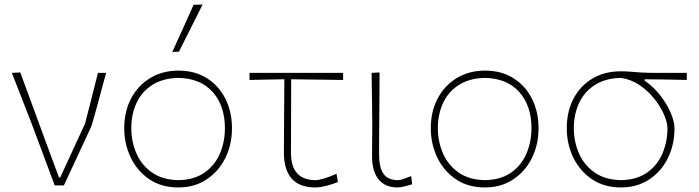

<svg xmlns="http://www.w3.org/2000/svg" viewBox="-20 -814 3068 843"><path d="M220 0Q203 -46.5 185 -94.5Q167 -142.5 150.5 -187L117.5 -275Q96.5 -328.5 74.8 -384.5Q53 -440.5 32 -494L69 -496Q88 -445.5 110.2 -384.2Q132.5 -323 156 -259.5Q179.5 -196 201 -137L239 -35H244.5L353.5 -271.5Q367.5 -326 381.8 -382Q396 -438 410 -494H446Q438 -465 427.5 -426.2Q417 -387.5 407 -350.2Q397 -313 389.5 -287Q382 -261 380 -257Q350 -192.5 320.2 -128.2Q290.5 -64 260.5 0Z M763.5 9Q688.5 9 635.2 -27.2Q582 -63.5 553.8 -122.8Q525.5 -182 525.5 -251Q525.5 -325 555.8 -382Q586 -439 639.8 -471.5Q693.5 -504 763.5 -504Q835.5 -504 888.2 -470.8Q941 -437.5 969.8 -380.2Q998.5 -323 998.5 -251Q998.5 -178.5 969 -119.5Q939.5 -60.5 886.5 -25.8Q833.5 9 763.5 9ZM763.5 -23Q834 -24.5 879.2 -57Q924.5 -89.5 946 -141Q967.5 -192.5 967.5 -251Q967.5 -349.5 914 -409.8Q860.5 -470 763.5 -472Q694.5 -470.5 648.5 -441Q602.5 -411.5 579.5 -362Q556.5 -312.5 556.5 -251Q556.5 -192.5 578.8 -141Q601 -89.5 646.8 -57Q692.5 -24.5 763.5 -23ZM736.5 -586Q760 -637.5 783.5 -689.5Q807 -741.5 830 -793L869.5 -794Q843.5 -742 817.5 -690.2Q791.5 -638.5 765.5 -587Z M1364.5 9Q1226.5 9 1226.5 -145Q1226.5 -242 1227.5 -328Q1228.5 -414 1228.5 -466L1075.5 -463V-494H1486.5V-463Q1427.5 -464 1368.5 -464.5Q1309.5 -465 1258.5 -466Q1258.5 -385 1258 -304.5Q1257.5 -224 1257.5 -143Q1257.5 -23 1366.5 -23Q1378 -23 1404.8 -31Q1431.5 -39 1457.5 -51L1463.5 -15Q1446.5 -7 1416 1Q1385.5 9 1364.5 9Z M1726 9Q1671.5 9 1642.5 -26Q1613.5 -61 1613.5 -130Q1613.5 -173.5 1614 -205Q1614.5 -236.5 1614.5 -271Q1614 -332.5 1613.2 -385.2Q1612.5 -438 1611.5 -494L1646.5 -496Q1646.5 -446 1646 -388Q1645.5 -330 1645.2 -277.5Q1645 -225 1644.5 -191V-135Q1644.5 -78.5 1663.8 -50.8Q1683 -23 1729 -23Q1736.5 -23 1752.5 -28.5Q1768.5 -34 1785.5 -41L1789.5 -5Q1778 -1 1757.2 4Q1736.5 9 1726 9Z M2109.5 9Q2034.5 9 1981.2 -27.2Q1928 -63.5 1899.8 -122.8Q1871.5 -182 1871.5 -251Q1871.5 -325 1901.8 -382Q1932 -439 1985.8 -471.5Q2039.5 -504 2109.5 -504Q2181.5 -504 2234.2 -470.8Q2287 -437.5 2315.8 -380.2Q2344.5 -323 2344.5 -251Q2344.5 -178.5 2315 -119.5Q2285.5 -60.5 2232.5 -25.8Q2179.5 9 2109.5 9ZM2109.5 -23Q2180 -24.5 2225.2 -57Q2270.5 -89.5 2292 -141Q2313.5 -192.5 2313.5 -251Q2313.5 -349.5 2260 -409.8Q2206.5 -470 2109.5 -472Q2040.5 -470.5 1994.5 -441Q1948.5 -411.5 1925.5 -362Q1902.5 -312.5 1902.5 -251Q1902.5 -192.5 1924.8 -141Q1947 -89.5 1992.8 -57Q2038.5 -24.5 2109.5 -23Z M2706.5 9Q2632.5 9 2579.2 -27Q2526 -63 2497.2 -122.2Q2468.5 -181.5 2468.5 -251.5Q2468.5 -324.5 2498 -380.8Q2527.5 -437 2581 -469Q2634.5 -501 2706.5 -501Q2729.5 -501 2748 -499.2Q2766.5 -497.5 2792.8 -495.8Q2819 -494 2864.5 -494H2995.5V-463Q2953.5 -464 2908 -464.8Q2862.5 -465.5 2810.5 -466V-460Q2854 -429 2883 -390Q2912 -351 2926.8 -314Q2941.5 -277 2941.5 -251Q2941.5 -178.5 2912.2 -119.5Q2883 -60.5 2830 -25.8Q2777 9 2706.5 9ZM2706.5 -23Q2777 -24.5 2822.2 -57Q2867.5 -89.5 2889 -141Q2910.5 -192.5 2910.5 -251Q2910.5 -276 2895.5 -310.8Q2880.5 -345.5 2853.2 -380Q2826 -414.5 2788.5 -440Q2751 -465.5 2706.5 -472Q2637.5 -470.5 2591.5 -440.8Q2545.5 -411 2522.5 -361.5Q2499.5 -312 2499.5 -251.5Q2499.5 -192 2522 -140.5Q2544.5 -89 2590.5 -56.8Q2636.5 -24.5 2706.5 -23Z"/></svg>

Font: Commissioner Loud Thin
Style: Regular
Weight: 100
Designer: Kostas Bartsokas
Foundry: Kostas Bartsokas
Version: Version 1.000; ttfautohint (v1.8.3)